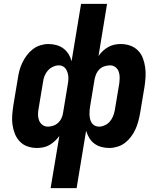

<svg xmlns="http://www.w3.org/2000/svg" viewBox="-20 -755 840 990"><path d="M241 215 286 -54Q276 -40 263 -28Q250 -16 235.5 -7.5Q221 1 204 4.5Q187 8 171 8Q145 8 122 0Q99 -8 82.5 -25Q66 -42 57 -64.5Q48 -87 44.5 -111.5Q41 -136 43 -161.5Q45 -187 49 -213L72 -351Q75 -372 80.5 -392.5Q86 -413 95.5 -432.5Q105 -452 118.5 -470Q132 -488 149.5 -501.5Q167 -515 188 -521.5Q209 -528 229 -528Q251 -528 271 -522.5Q291 -517 307 -505Q323 -493 333.5 -476Q344 -459 349 -439L398 -735H532L488 -466Q497 -480 510 -492Q523 -504 538 -512.5Q553 -521 569.5 -524.5Q586 -528 602 -528Q628 -528 651 -520Q674 -512 691 -495Q708 -478 716.5 -455.5Q725 -433 728.5 -408.5Q732 -384 730.5 -358.5Q729 -333 725 -307L702 -169Q698 -148 692.5 -127.5Q687 -107 678 -87.5Q669 -68 655.5 -50Q642 -32 624.5 -18.5Q607 -5 585.5 1.5Q564 8 544 8Q522 8 502 2.5Q482 -3 466 -15Q450 -27 440 -44Q430 -61 424 -81L375 215ZM226 -102Q240 -102 254 -106.5Q268 -111 279 -121Q290 -131 296.5 -144.5Q303 -158 305 -172L328 -311Q330 -322 331.5 -333.5Q333 -345 332.5 -356.5Q332 -368 329 -378.5Q326 -389 320.5 -398Q315 -407 305.5 -412.5Q296 -418 284 -418Q269 -418 253.5 -411Q238 -404 227 -391.5Q216 -379 210 -364Q204 -349 202 -333L179 -195Q176 -179 176 -163.5Q176 -148 181.5 -134Q187 -120 199 -111Q211 -102 226 -102ZM490 -102Q505 -102 520.5 -109Q536 -116 546.5 -128.5Q557 -141 563 -156Q569 -171 572 -187L595 -325Q597 -341 597 -356.5Q597 -372 592 -386Q587 -400 575 -409Q563 -418 548 -418Q534 -418 519.5 -413.5Q505 -409 494 -399Q483 -389 477 -375.5Q471 -362 468 -348L445 -209Q443 -198 442 -186.5Q441 -175 441.5 -163.5Q442 -152 444.5 -141.5Q447 -131 452.5 -122Q458 -113 468 -107.5Q478 -102 490 -102Z"/></svg>

Font: Iosevka Aile Extrabold Oblique
Style: Regular
Weight: 800
Italic angle: -9°
Designer: Belleve Invis
Foundry: Belleve Invis
Version: Version 31.1.0; ttfautohint (v1.8.4)